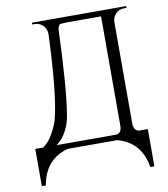

<svg xmlns="http://www.w3.org/2000/svg" viewBox="-94 -779 902 1030"><g transform="rotate(-10 357.5 -263.5)"><path d="M493 -30Q521 -35 521 -73V-669H378Q327 -670 297 -667Q283 -654 284 -627Q272 -319 250 -186Q242 -119 200 -61Q183 -43 167 -30ZM663 173H641Q618 34 491 0H222Q95 34 72 173H50V-30H94Q122 -50 143 -85Q177 -142 185 -189Q215 -321 227 -627Q226 -653 208 -672Q189 -690 163 -690H150V-700H663V-690H650Q624 -690 605 -672Q587 -653 586 -627V-73Q587 -35 615 -30H663Z"/></g></svg>

Font: Cinzel(RUS BY LYAJKA)
Style: Regular
Weight: 400
Designer: Natanael Gama
Version: Version 1.001;PS 001.001;hotconv 1.0.56;makeotf.lib2.0.21325